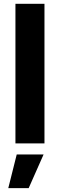

<svg xmlns="http://www.w3.org/2000/svg" viewBox="-20 -747 312 1000"><path d="M211.6 -727.3H60.4V0H211.6ZM23.1 233H129.3L207 57.5H67.1Z"/></svg>

Font: Karasuma Gothic
Style: Bold
Weight: 700
Designer: Rasmus Andersson / Ryoko Nishizuka
Foundry: Genbu
Version: Version 1.00